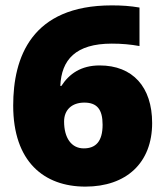

<svg xmlns="http://www.w3.org/2000/svg" viewBox="-20 -774 612 713"><path d="M29 -382C29 -174 143 -81 297 -81C449 -81 545 -169 545 -317C545 -451 473 -531 350 -531C281 -531 237 -500 208 -455H204C208 -552 261 -612 395 -612C432 -612 465 -609 498 -603V-746C463 -752 432 -754 395 -754C96 -754 29 -560 29 -382ZM291 -223C245 -223 218 -262 218 -323C218 -366 247 -393 293 -393C340 -393 361 -368 361 -311C361 -248 335 -223 291 -223Z"/></svg>

Font: Noto Sans Telugu UI Black
Style: Regular
Weight: 900
Designer: Jelle Bosma - Monotype Design Team
Foundry: Monotype Imaging Inc.
Version: Version 2.005